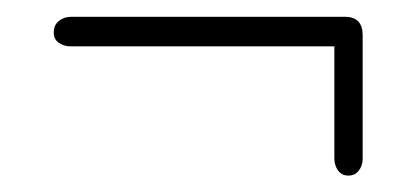

<svg xmlns="http://www.w3.org/2000/svg" viewBox="-20 -448 510 234"><path d="M45.5 -408.5Q45.5 -417.5 51.8 -422.5Q58 -427.5 66.5 -427.5H400.5Q422 -427.5 422 -405V-254.5Q422 -246 417.2 -240Q412.5 -234 404.5 -234Q396.5 -234 392 -240.2Q387.5 -246.5 387.5 -255V-391.5H66Q58 -391.5 51.8 -395.8Q45.5 -400 45.5 -408.5Z"/></svg>

Font: Fraunces 144pt Soft
Style: Regular
Weight: 400
Version: Version 1.000;[0bf87f6ff]